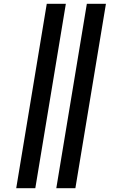

<svg xmlns="http://www.w3.org/2000/svg" viewBox="-20 -843 640 1006"><path d="M275 143 435 -823H535L375 143ZM65 143 225 -823H325L165 143Z"/></svg>

Font: Iosevka Curly SmBdExObl
Style: Regular
Weight: 600
Width: 7
Italic angle: -9°
Monospace: yes
Designer: Belleve Invis
Foundry: Belleve Invis
Version: Version 11.1.0; ttfautohint (v1.8.3)